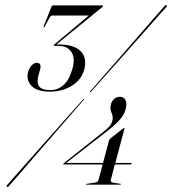

<svg xmlns="http://www.w3.org/2000/svg" viewBox="-20 -721 671 749"><path d="M405 -172Q407.5 -179 410 -180.5L460 -219.5Q463.5 -222 465 -222Q466.5 -222 465.5 -219L430 -85.5H491.5Q494 -85.5 493.5 -82.5Q492.5 -79.5 489.5 -79.5H428L412.5 -20Q410 -11 418.5 -9L449.5 -4Q452.5 -4 451.5 -2.5Q451 -0.5 448.5 -0.5H318Q314.5 -0.5 315.5 -2Q316 -4 319 -4L352.5 -9Q362 -10.5 364.5 -20L380.5 -79.5H228.5Q226.5 -79.5 227 -81.5Q227.5 -83.5 229 -84.5L382.5 -206Q397 -217.5 406 -227.2Q415 -237 418 -249Q422.5 -266 415.2 -281Q408 -296 413 -315Q416.5 -327.5 426 -335.5Q435.5 -343.5 448.5 -343.5Q463 -343.5 469.5 -330.5Q476 -317.5 470 -294.5Q464 -272.5 446.2 -252.8Q428.5 -233 397.5 -209L238.5 -85.5H382ZM335 -363Q333 -360 331.5 -362Q329.5 -363 332.5 -365.5Q336.5 -370 358.8 -395.5Q381 -421 413.5 -458.2Q446 -495.5 481.5 -536.2Q517 -577 548.5 -613.2Q580 -649.5 600.2 -672.8Q620.5 -696 622 -697.5Q626 -703 630 -700Q633.5 -697 628 -692Q626.5 -691 606 -668Q585.5 -645 553.8 -609Q522 -573 486 -532.5Q450 -492 417 -455Q384 -418 361.8 -392.8Q339.5 -367.5 335 -363ZM304 -333Q306 -336 308 -335Q310 -334 306 -330.5Q302.5 -326.5 280.2 -300.8Q258 -275 225.2 -237.5Q192.5 -200 156.8 -158.8Q121 -117.5 89.2 -80.8Q57.5 -44 36.8 -20.2Q16 3.5 14.5 5Q10.5 10 7 7.5Q3.5 4.5 9 -0.5Q10 -2 30.8 -25.5Q51.5 -49 83.8 -85.2Q116 -121.5 152.2 -162.5Q188.5 -203.5 221.8 -240.8Q255 -278 277.5 -303.5Q300 -329 304 -333ZM309 -451.5Q299 -411 261.5 -387.2Q224 -363.5 174.5 -363.5Q124.5 -363.5 103 -386Q81.5 -408.5 89.5 -439.5Q94.5 -457 104 -466.5Q113.5 -476 123.5 -476Q143.5 -476 136 -448.5L129.5 -424.5Q122.5 -397.5 133.2 -383.5Q144 -369.5 177 -369.5Q205.5 -369.5 228.2 -389.8Q251 -410 263 -454.5Q274 -494.5 258.5 -518.2Q243 -542 208.5 -542H193Q189 -542 190 -544.5Q190 -546 193.5 -549L326.5 -660.5H185Q178 -660.5 173.5 -652L154 -616.5Q152 -614.5 151 -614.5Q149 -614.5 150 -617.5L180 -693Q183 -700 188 -700H379Q382.5 -700 381.5 -697Q380.5 -694.5 377.5 -692L200 -547.5H210.5Q267.5 -547.5 293.8 -522Q320 -496.5 309 -451.5Z"/></svg>

Font: Fraunces 144pt Light
Style: Italic
Weight: 300
Italic angle: -16°
Version: Version 1.000;[0bf87f6ff]